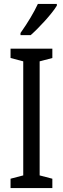

<svg xmlns="http://www.w3.org/2000/svg" viewBox="-20 -963 323 983"><path d="M271 -934V-943H174C153 -898 123 -848 85 -794V-783H137C178 -819 246 -892 271 -934ZM248 0V-48L183 -65V-649L248 -666V-714H34V-666L99 -649V-65L34 -48V0Z"/></svg>

Font: Noto Sans Myanmar UI ExtraCondensed
Style: Regular
Weight: 400
Width: 2
Designer: Monotype Design Team
Foundry: Monotype Imaging Inc.
Version: Version 2.103